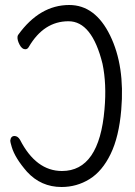

<svg xmlns="http://www.w3.org/2000/svg" viewBox="-20 -732 540 768"><path d="M226 16Q144 16 88 -45Q40 -100 27 -144Q21 -164 21 -169Q23 -188 38 -188Q51 -188 60 -173Q124 -48 228 -48Q377 -48 398 -295Q407 -396 390 -477Q348 -647 254 -647Q155 -647 95 -544Q90 -535 81 -535Q68 -535 58.5 -553Q49 -571 50 -584Q50 -589 53 -593Q139 -712 257 -712Q361 -712 420.5 -590Q480 -468 465 -293Q456 -185 422.5 -116Q389 -47 338 -15.5Q287 16 226 16Z"/></svg>

Font: Moon Stars Kai T HW
Style: Regular
Weight: 400
Designer: GuiWonder
Version: Version 1.101